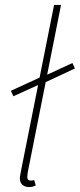

<svg xmlns="http://www.w3.org/2000/svg" viewBox="-20 -742 322 774"><path d="M34 -354 24 -376 150 -434 164 -438 272 -488 282 -466 158 -408 144 -404ZM96 12Q81 12 70.5 3Q60 -6 60 -24Q60 -29 61.5 -36Q63 -43 64 -50L198 -722H226L92 -48Q91 -41 90.5 -36Q90 -31 90 -28Q90 -14 104 -14Q107 -14 109.5 -14.5Q112 -15 118 -16L124 6Q117 9 111 10.5Q105 12 96 12Z"/></svg>

Font: Source Sans Variable
Style: Italic
Weight: 200
Italic angle: -11°
Designer: Paul D. Hunt
Foundry: Adobe Systems Incorporated
Version: Version 3.006;hotconv 1.0.111;makeotfexe 2.5.65597